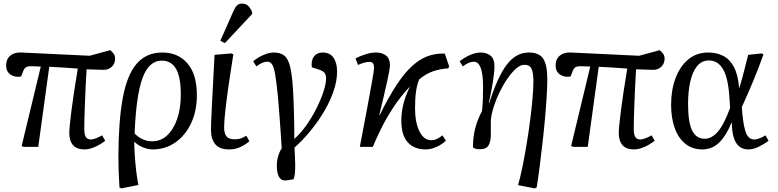

<svg xmlns="http://www.w3.org/2000/svg" viewBox="-20 -814 4310 1064"><path d="M448 14Q406 14 385 -9.5Q364 -33 364 -76Q364 -108 376 -201.5Q388 -295 411 -434Q372 -437 332 -439.5Q292 -442 253 -444L192 0H111L100 -5L206 -445Q185 -446 171 -446.5Q157 -447 148 -447Q133 -447 123.5 -441Q114 -435 107 -416L97 -390Q62 -384 38 -401Q14 -418 14 -451Q14 -486 37 -505.5Q60 -525 98 -523L477 -505L591 -536Q603 -526 610.5 -515Q618 -504 618 -490Q618 -462 600 -444.5Q582 -427 555 -427Q542 -427 516.5 -428Q491 -429 460 -430Q457 -390 455 -343Q453 -296 451 -249.5Q449 -203 448 -164.5Q447 -126 447 -103Q447 -67 456 -54Q465 -41 485 -41Q494 -41 511.5 -47.5Q529 -54 546 -64L563 -34Q535 -12 504.5 1Q474 14 448 14Z M653 230 642 225Q639 177 637.5 134.5Q636 92 636 51Q637 -145 660.5 -272Q684 -399 737.5 -461Q791 -523 880 -523Q967 -523 1019 -462.5Q1071 -402 1071 -286Q1071 -199 1039 -131Q1007 -63 951.5 -24.5Q896 14 827 14Q799 14 771 2Q743 -10 725 -28H724Q724 6 727 49Q730 92 735 134.5Q740 177 747 211ZM823 -31Q871 -31 906.5 -64Q942 -97 962 -155.5Q982 -214 982 -289Q982 -387 955.5 -432.5Q929 -478 877 -478Q804 -478 769 -379.5Q734 -281 726 -74Q769 -31 823 -31Z M1250 14Q1195 14 1172 -16Q1149 -46 1149 -94Q1149 -125 1154.5 -233Q1160 -341 1169 -510L1262 -518L1273 -513Q1259 -427 1247.5 -346.5Q1236 -266 1229 -203.5Q1222 -141 1222 -108Q1222 -76 1234.5 -59Q1247 -42 1280 -42Q1298 -42 1312 -46Q1326 -50 1345 -62L1362 -31Q1335 -9 1308.5 2.5Q1282 14 1250 14ZM1226 -575 1201 -588 1273 -751Q1283 -774 1293.5 -784Q1304 -794 1322 -794Q1342 -794 1354.5 -782.5Q1367 -771 1377 -748V-736Z M1559 186Q1536 186 1525 164Q1514 142 1514 104Q1514 77 1521.5 51.5Q1529 26 1541 8Q1539 -31 1537 -59Q1535 -87 1533 -115Q1531 -143 1528 -182Q1525 -221 1520 -281Q1512 -360 1505 -401Q1498 -442 1488 -457Q1478 -472 1462 -472Q1434 -472 1401 -446L1383 -474Q1407 -495 1439 -509Q1471 -523 1497 -523Q1535 -523 1556.5 -505Q1578 -487 1588.5 -441.5Q1599 -396 1604 -313Q1611 -187 1611 -44Q1646 -75 1677.5 -119.5Q1709 -164 1733.5 -213Q1758 -262 1772.5 -306Q1787 -350 1787 -379Q1787 -403 1776 -413Q1765 -423 1743 -430L1708 -441Q1703 -478 1719.5 -500.5Q1736 -523 1768 -523Q1808 -523 1828 -494.5Q1848 -466 1848 -418Q1848 -367 1829 -310.5Q1810 -254 1777 -198Q1744 -142 1701.5 -90Q1659 -38 1612 4Q1613 24 1614.5 53Q1616 82 1616 97Q1616 123 1614.5 143.5Q1613 164 1607 179Q1573 186 1559 186Z M2340 14Q2275 14 2239.5 -25.5Q2204 -65 2204 -146Q2204 -190 2215 -235.5Q2226 -281 2252 -335Q2199 -279 2159 -217.5Q2119 -156 2091 -99Q2063 -42 2046 0H1974Q1996 -115 2014 -210.5Q2032 -306 2042.5 -366.5Q2053 -427 2053 -437Q2053 -456 2046.5 -463.5Q2040 -471 2027 -471Q2012 -471 1995.5 -466Q1979 -461 1964 -454L1950 -490Q1973 -503 2005 -513Q2037 -523 2064 -523Q2098 -523 2119.5 -506Q2141 -489 2141 -453Q2141 -433 2126 -365Q2111 -297 2082 -177L2084 -176Q2133 -275 2176.5 -341.5Q2220 -408 2262.5 -447Q2305 -486 2349.5 -502.5Q2394 -519 2445 -517L2469 -446L2464 -435Q2422 -433 2381.5 -419.5Q2341 -406 2303 -374Q2291 -347 2285.5 -307Q2280 -267 2280 -214Q2280 -135 2304.5 -86Q2329 -37 2370 -37Q2387 -37 2403 -45Q2419 -53 2432 -64L2451 -34Q2427 -12 2397 1Q2367 14 2340 14Z M2943 230 2851 212Q2863 170 2875 111.5Q2887 53 2898 -13Q2909 -79 2917.5 -145Q2926 -211 2931 -268Q2936 -325 2936 -364Q2936 -411 2925.5 -433Q2915 -455 2886 -455Q2864 -455 2840 -434Q2816 -413 2792.5 -379Q2769 -345 2749 -304Q2729 -263 2716 -222Q2703 -181 2700 -148Q2700 -103 2700 -66.5Q2700 -30 2687.5 -8.5Q2675 13 2640 13Q2626 13 2614.5 10Q2603 7 2601 1Q2601 -54 2613.5 -103Q2626 -152 2651 -198Q2655 -232 2656 -269.5Q2657 -307 2657 -337Q2656 -472 2606 -472Q2578 -472 2545 -446L2527 -474Q2554 -496 2585.5 -509.5Q2617 -523 2643 -523Q2677 -523 2698.5 -505.5Q2720 -488 2720 -447Q2720 -385 2689 -243L2691 -242Q2736 -386 2787.5 -454.5Q2839 -523 2911 -523Q2968 -523 2990.5 -488.5Q3013 -454 3013 -375Q3013 -336 3009.5 -279Q3006 -222 3000 -155Q2994 -88 2986 -18.5Q2978 51 2970 114Q2962 177 2954 225Z M3493 14Q3451 14 3430 -9.5Q3409 -33 3409 -76Q3409 -108 3421 -201.5Q3433 -295 3456 -434Q3417 -437 3377 -439.5Q3337 -442 3298 -444L3237 0H3156L3145 -5L3251 -445Q3230 -446 3216 -446.5Q3202 -447 3193 -447Q3178 -447 3168.5 -441Q3159 -435 3152 -416L3142 -390Q3107 -384 3083 -401Q3059 -418 3059 -451Q3059 -486 3082 -505.5Q3105 -525 3143 -523L3522 -505L3636 -536Q3648 -526 3655.5 -515Q3663 -504 3663 -490Q3663 -462 3645 -444.5Q3627 -427 3600 -427Q3587 -427 3561.5 -428Q3536 -429 3505 -430Q3502 -390 3500 -343Q3498 -296 3496 -249.5Q3494 -203 3493 -164.5Q3492 -126 3492 -103Q3492 -67 3501 -54Q3510 -41 3530 -41Q3539 -41 3556.5 -47.5Q3574 -54 3591 -64L3608 -34Q3580 -12 3549.5 1Q3519 14 3493 14Z M3872 14Q3816 14 3777 -18Q3738 -50 3718.5 -106Q3699 -162 3699 -234Q3699 -315 3723.5 -380.5Q3748 -446 3794 -484.5Q3840 -523 3905 -523Q3951 -523 3987.5 -504.5Q4024 -486 4047 -443Q4070 -400 4076 -326H4077Q4092 -375 4103.5 -420.5Q4115 -466 4126 -510L4200 -518L4211 -513Q4185 -439 4153.5 -363.5Q4122 -288 4091 -221L4094 -183Q4101 -108 4115.5 -74.5Q4130 -41 4161 -41Q4173 -41 4190.5 -48Q4208 -55 4222 -64L4239 -34Q4214 -15 4184 -0.5Q4154 14 4127 14Q4083 14 4060 -21.5Q4037 -57 4035 -135H4034Q4006 -65 3967 -25.5Q3928 14 3872 14ZM3886 -45Q3923 -45 3957 -83Q3991 -121 4026 -216L4023 -262Q4017 -376 3988.5 -427.5Q3960 -479 3909 -479Q3868 -479 3842.5 -447Q3817 -415 3805 -360.5Q3793 -306 3793 -238Q3793 -135 3816 -90Q3839 -45 3886 -45Z"/></svg>

Font: Literata 36pt
Style: Italic
Weight: 400
Italic angle: -2°
Designer: Latin by Veronika Burian and Jose Scaglione. Greek by Irene Vlachou. Cyrillic by Vera Evstafieva
Foundry: TypeTogether
Version: Version 3.002